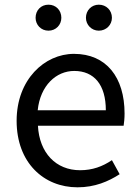

<svg xmlns="http://www.w3.org/2000/svg" viewBox="-20 -787 594 820"><path d="M187 -656C219 -656 242 -681 242 -711C242 -743 219 -767 187 -767C155 -767 132 -743 132 -711C132 -681 155 -656 187 -656ZM402 -656C434 -656 458 -681 458 -711C458 -743 434 -767 402 -767C371 -767 347 -743 347 -711C347 -681 371 -656 402 -656ZM311 13C385 13 443 -12 491 -43L458 -103C418 -76 375 -60 322 -60C219 -60 148 -134 142 -250H508C510 -263 512 -282 512 -302C512 -457 434 -557 296 -557C170 -557 51 -447 51 -271C51 -92 167 13 311 13ZM141 -316C152 -422 220 -484 297 -484C382 -484 432 -425 432 -316Z"/></svg>

Font: Noto Sans JP
Style: Regular
Weight: 400
Designer: Ryoko NISHIZUKA  (kana, bopomofo & ideographs); Paul D. Hunt (Latin, Greek & Cyrillic); Sandoll Communications , Soo-you
Foundry: Adobe
Version: Version 2.002;hotconv 1.0.116;makeotfexe 2.5.65601